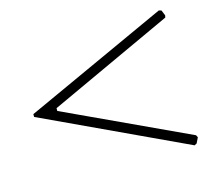

<svg xmlns="http://www.w3.org/2000/svg" viewBox="-86 -638 882 780"><g transform="rotate(-15 355.0 -247.5)"><path d="M662.1 -504.9 660.2 -496.1 138.2 -254.9V-243.2L657.2 -2L662.1 7.8L650.9 30.8L641.1 36.1L41 -244.1V-255.9L642.1 -530.8L652.8 -527.8Z"/></g></svg>

Font: Aref Ruqaa
Style: Regular
Weight: 400
Designer: Abdullah Aref
Version: Version 1.002